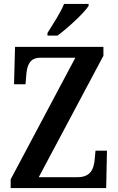

<svg xmlns="http://www.w3.org/2000/svg" viewBox="-20 -951 599 971"><path d="M220 -771H271C325 -811 406 -886 428 -921V-931H304C286 -886 247 -828 220 -784ZM34 0H517L521 -189H463L459 -146C455 -98 439 -55 373 -55H176L503 -669V-714H56L51 -525H109L113 -573C117 -622 131 -659 184 -659H361L34 -44Z"/></svg>

Font: Noto Serif Condensed Semi
Style: Regular
Weight: 600
Width: 3
Designer: Monotype Design Team
Foundry: Monotype Imaging Inc.
Version: Version 1.002